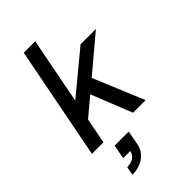

<svg xmlns="http://www.w3.org/2000/svg" viewBox="-284 -784 1123 1123"><g transform="rotate(-45 277.0 -223.0)"><path d="M21 0H116L147 -158L260 -253L361 0H465L334 -315L554 -500H427L172 -289L252 -700H157ZM112 201 102 254C179 254 237 213 249 147L265 60H149L132 147H191C184 182 155 201 112 201Z"/></g></svg>

Font: Uncut Sans Medium Italic
Style: Regular
Weight: 500
Italic angle: -11°
Designer: Kasper Nordkvist
Foundry: UNCUT.wtf
Version: Version 1.304;Glyphs 3.2 (3246)